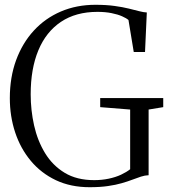

<svg xmlns="http://www.w3.org/2000/svg" viewBox="-20 -771 710 801"><path d="M354 10Q275 10 213.2 -19.2Q151.5 -48.5 108.5 -100Q65.5 -151.5 43.2 -218.8Q21 -286 21 -361.5Q21 -448.5 47.2 -520Q73.5 -591.5 121 -643.2Q168.5 -695 234 -723Q299.5 -751 378 -751Q423.5 -751 457.8 -746.2Q492 -741.5 517.5 -735.2Q543 -729 561.2 -724.2Q579.5 -719.5 592.5 -719L585 -554H538L516 -687.5Q507.5 -695 489.5 -703Q471.5 -711 445.5 -716.2Q419.5 -721.5 386.5 -721.5Q296.5 -721.5 234.2 -679.8Q172 -638 140 -561Q108 -484 108 -377.5Q108 -311.5 122.2 -247.8Q136.5 -184 168 -132.2Q199.5 -80.5 250 -50Q300.5 -19.5 373 -19.5Q404.5 -19.5 433.2 -25.5Q462 -31.5 485 -42.2Q508 -53 523 -65V-314L398 -324V-362H661V-324L600 -314V-40Q584.5 -39.5 568.2 -34.2Q552 -29 532.5 -21.5Q513 -14 488 -6.8Q463 0.5 430.2 5.2Q397.5 10 354 10Z"/></svg>

Font: Merriweather 120pt Light
Style: Regular
Weight: 300
Version: Version 2.100